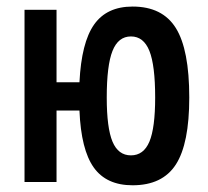

<svg xmlns="http://www.w3.org/2000/svg" viewBox="-20 -547 626 577"><path d="M53.7 0V-517.6H149.9V-299.8H218.8Q224.6 -418.9 262.7 -473.1Q300.8 -527.3 378.4 -527.3Q468.3 -527.3 508.5 -462.6Q548.8 -397.9 548.8 -253.9Q548.8 -115.2 508.5 -52.7Q468.3 9.8 378.4 9.8Q299.8 9.8 261.7 -43.7Q223.6 -97.2 218.8 -214.8H149.9V0ZM373.5 -80.1Q411.6 -80.1 429 -121.3Q446.3 -162.6 446.3 -253.9Q446.3 -350.6 429 -394Q411.6 -437.5 373.5 -437.5Q335.4 -437.5 318.1 -394Q300.8 -350.6 300.8 -253.9Q300.8 -162.6 318.1 -121.3Q335.4 -80.1 373.5 -80.1Z"/></svg>

Font: Caskaydia Cove
Style: Regular
Weight: 400
Monospace: yes
Designer: Aaron Bell
Foundry: Saja Typeworks
Version: Version 4.300; ttfautohint (v1.8.3)